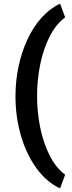

<svg xmlns="http://www.w3.org/2000/svg" viewBox="-20 -810 392 1042"><path d="M181.2 -289.1Q181.2 -202.6 198 -118.9Q214.8 -35.2 248.8 32.5Q282.7 100.1 333.5 138.2L306.2 212.4Q231.9 177.7 177.5 102.5Q123 27.3 93.5 -74Q64 -175.3 64 -287.1Q64 -371.1 80.8 -450Q97.7 -528.8 129.2 -596.4Q160.6 -664.1 205.6 -714.1Q250.5 -764.2 306.2 -790L333.5 -715.8Q282.7 -677.7 248.8 -610.4Q214.8 -543 198 -459.2Q181.2 -375.5 181.2 -289.1Z"/></svg>

Font: Vazirmatn RD UI FD
Style: Bold
Weight: 700
Designer: Saber Rastikerdar
Foundry: Saber Rastikerdar
Version: Version 33.003